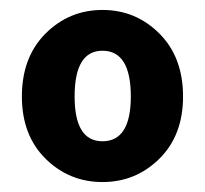

<svg xmlns="http://www.w3.org/2000/svg" viewBox="-20 -733 413 386"><path d="M24 -539Q24 -618 71.5 -665.5Q119 -713 186 -713Q253 -713 300.5 -665.5Q348 -618 348 -539Q348 -461 300.5 -414Q253 -367 186 -367Q119 -367 71.5 -414Q24 -461 24 -539ZM186 -449Q243 -449 243 -539Q243 -631 186 -631Q130 -631 130 -539Q130 -449 186 -449Z"/></svg>

Font: Toshiba Sans
Style: Bold
Weight: 700
Designer: Paul D. Hunt
Foundry: Toshiba Corporation
Version: Version 2.020;PS 2.0;hotconv 1.0.86;makeotf.lib2.5.63406